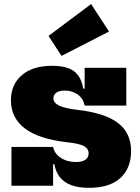

<svg xmlns="http://www.w3.org/2000/svg" viewBox="-20 -892 671 922"><path d="M407.5 10Q357 10 322.5 -2.8Q288 -15.5 267.8 -40.8Q247.5 -66 241 -103.5H218L235 -186.5Q241 -154.5 271.8 -134.2Q302.5 -114 344.5 -114Q374.5 -114 390 -124.8Q405.5 -135.5 405.5 -156Q405.5 -178 383.5 -190.2Q361.5 -202.5 305.5 -208.5Q166.5 -224 99.5 -275Q32.5 -326 32.5 -410.5Q32.5 -486 84.8 -531Q137 -576 230 -576Q276 -576 307.2 -564.8Q338.5 -553.5 356 -529Q373.5 -504.5 379.5 -466.5H402.5L386.5 -385Q380 -418.5 353.5 -437.8Q327 -457 291 -457Q264.5 -457 250.5 -447Q236.5 -437 236.5 -420Q236.5 -398 264.8 -384.5Q293 -371 352 -364.5Q484 -349.5 546.8 -301.2Q609.5 -253 609.5 -167Q609.5 -84 557.8 -37Q506 10 407.5 10ZM35 0V-186.5H235V0ZM386.5 -385V-566.5H586.5V-385ZM417.5 -872.5 503.5 -740.5 275.5 -623.5 213 -719.5Z"/></svg>

Font: Hepta Slab ExtraLight ExtraBold
Style: Regular
Weight: 800
Version: Version 1.102